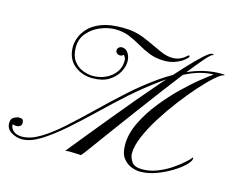

<svg xmlns="http://www.w3.org/2000/svg" viewBox="-140 -696 1009 823"><g transform="rotate(15 364.5 -284.5)"><path d="M768 -492Q785 -492 784 -490Q783 -488 781 -488Q769 -486 743 -463Q717 -440 684 -403Q651 -366 616.5 -320.5Q582 -275 552.5 -228Q523 -181 505 -138Q487 -95 487 -63Q487 -45 499.5 -26.5Q512 -8 547 -8Q581 -8 614.5 -21.5Q648 -35 675.5 -54Q703 -73 720.5 -89Q738 -105 740 -109Q745 -115 745.5 -113Q746 -111 746 -107Q745 -96 726 -77.5Q707 -59 676.5 -40.5Q646 -22 610.5 -9Q575 4 540 4Q523 4 501.5 -4Q480 -12 464.5 -32.5Q449 -53 449 -91Q449 -140 474 -191.5Q499 -243 537.5 -291Q576 -339 617 -378.5Q658 -418 691.5 -444.5Q725 -471 738 -480Q686 -479 631 -454Q576 -429 520.5 -388.5Q465 -348 410 -300Q353 -249 298 -196Q243 -143 192 -98.5Q141 -54 96.5 -26.5Q52 1 16 1Q-10 1 -32.5 -13Q-55 -27 -55 -52Q-55 -73 -40.5 -79.5Q-26 -86 -22 -86Q-4 -86 -1.5 -79Q1 -72 1 -68Q1 -58 -5.5 -53Q-12 -48 -19 -48Q-29 -48 -34 -49.5Q-39 -51 -39 -51Q-39 -33 -25 -21.5Q-11 -10 12 -10Q50 -10 93 -36Q136 -62 184 -105Q232 -148 285 -199.5Q338 -251 395 -302.5Q452 -354 513 -397Q574 -440 638 -466Q702 -492 768 -492ZM309 -573Q340 -573 362 -568.5Q384 -564 401 -557.5Q418 -551 433 -544Q462 -530 492.5 -516.5Q523 -503 547 -503Q565 -503 578.5 -508.5Q592 -514 600 -520.5Q608 -527 611 -530Q617 -533 617.5 -530.5Q618 -528 618 -526Q616 -521 602.5 -510Q589 -499 567 -490.5Q545 -482 518 -482Q481 -482 452 -493.5Q423 -505 397.5 -520Q372 -535 344 -546.5Q316 -558 281 -558Q250 -558 216.5 -544.5Q183 -531 160 -504.5Q137 -478 137 -440Q137 -403 153 -381Q169 -359 193 -349.5Q217 -340 239 -340Q268 -340 294 -351.5Q320 -363 337 -385Q354 -407 354 -437Q354 -449 349 -455.5Q344 -462 344 -462Q344 -462 340 -458.5Q336 -455 329 -455Q321 -455 315 -459.5Q309 -464 309 -473Q309 -481 315 -486Q321 -491 328 -491Q346 -491 356.5 -475Q367 -459 367 -437Q367 -415 353.5 -390Q340 -365 312 -347.5Q284 -330 240 -330Q192 -330 158 -358.5Q124 -387 124 -440Q124 -457 132 -479.5Q140 -502 160 -523.5Q180 -545 216 -559Q252 -573 309 -573ZM708 -564Q715 -564 715.5 -561.5Q716 -559 712 -559Q706 -559 680.5 -530Q655 -501 618 -453.5Q581 -406 537.5 -348Q494 -290 450.5 -231.5Q407 -173 370 -122.5Q333 -72 308.5 -38.5Q284 -5 278 1Q278 1 268.5 0.5Q259 0 247 -0.5Q235 -1 228 -1Q218 -1 213 0Q208 1 208 1Q208 1 227 -23Q246 -47 279 -87Q312 -127 353 -177.5Q394 -228 439 -281.5Q484 -335 528 -385.5Q572 -436 609 -476Q646 -516 672.5 -540Q699 -564 708 -564Z"/></g></svg>

Font: Kapakana
Style: Regular
Weight: 400
Designer: Kousuke Nagai
Version: Version 1.002